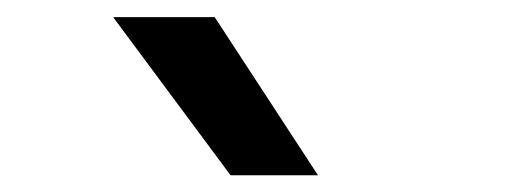

<svg xmlns="http://www.w3.org/2000/svg" viewBox="-20 -828 610 224"><path d="M249 -623.5 112 -808H230.5L351 -623.5Z"/></svg>

Font: Encode Sans SmExp Md
Style: Regular
Weight: 500
Width: 6
Designer: Multiple Designers
Foundry: Impallari Type
Version: Version 3.002; ttfautohint (v1.8.3) -l 8 -r 50 -G 200 -x 14 